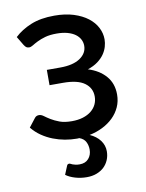

<svg xmlns="http://www.w3.org/2000/svg" viewBox="-80 -573 609 803"><g transform="rotate(-10 225.0 -171.5)"><path d="M160.5 104.5Q163 104.5 166 106.2Q169 108 173.8 109.8Q178.5 111.5 185.5 113.2Q192.5 115 203.5 115Q228 115 241.5 99.5Q255 84 255 61Q255 43.5 247.5 28.5Q240 13.5 220.5 6.5Q217.5 7 214.8 7Q212 7 209.5 7Q185.5 7 160.2 2.5Q135 -2 110.5 -11.5Q86 -21 64 -36Q42 -51 24.5 -72.5L52.5 -108.5Q59 -117.5 71 -117.5Q80.5 -117.5 90.8 -109.8Q101 -102 115.8 -93Q130.5 -84 151.2 -76.2Q172 -68.5 203 -68.5Q229.5 -68.5 250.2 -75Q271 -81.5 285.2 -93Q299.5 -104.5 307 -120Q314.5 -135.5 314.5 -154Q314.5 -190 285 -211.5Q255.5 -233 194 -233H136.5V-298H194Q248 -298 278 -318.2Q308 -338.5 308 -370.5Q308 -384.5 301.5 -397.2Q295 -410 281.8 -419.8Q268.5 -429.5 248.8 -435Q229 -440.5 203 -440.5Q174 -440.5 154 -434.8Q134 -429 120 -422Q106 -415 96.8 -409.2Q87.5 -403.5 81 -403.5Q74 -403.5 69.2 -406.2Q64.5 -409 59 -417.5L36.5 -455Q65 -482 106.5 -499Q148 -516 206 -516Q252.5 -516 288 -504.8Q323.5 -493.5 347.8 -474.8Q372 -456 384.2 -432Q396.5 -408 396.5 -382Q396.5 -367 391.8 -350.8Q387 -334.5 376.5 -319.5Q366 -304.5 348.8 -291.8Q331.5 -279 306 -270.5Q353 -256 380.5 -224.5Q408 -193 408 -146Q408 -117 397 -92.8Q386 -68.5 366.8 -49.8Q347.5 -31 321.5 -18Q295.5 -5 265.5 1Q293.5 13.5 309 34.2Q324.5 55 324.5 80.5Q324.5 100.5 317.2 117.5Q310 134.5 297 146.8Q284 159 265.5 166Q247 173 224 173Q198 173 174.5 166Q151 159 135.5 147.5L150.5 111Q153 104.5 160.5 104.5Z"/></g></svg>

Font: Lato 2
Style: Regular
Weight: 500
Designer: Lukasz Dziedzic with Adam Twardoch and Botio Nikoltchev
Foundry: tyPoland Lukasz Dziedzic
Version: Version 2.015; 2015-08-06; http://www.latofonts.com/